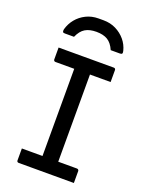

<svg xmlns="http://www.w3.org/2000/svg" viewBox="-170 -1018 841 1101"><g transform="rotate(20 250.0 -467.5)"><path d="M298 -47H199L202 -72Q202 -91 202 -112Q202 -133 202 -152Q202 -214 202 -276.5Q202 -339 202 -401.5Q202 -464 202 -527Q202 -590 202 -653H303L298 -628Q298 -612 298 -593.5Q298 -575 298 -558Q298 -494 298 -430Q298 -366 298 -302Q298 -238 298 -174.5Q298 -111 298 -47ZM424 0H87Q84 0 82 -1Q80 -2 78.5 -3.5Q77 -5 76.5 -7Q76 -9 76 -11Q76 -24 76 -35.5Q76 -47 76 -59Q76 -71 76 -84H413Q416 -84 418.5 -82.5Q421 -81 422.5 -78.5Q424 -76 424 -73Q424 -60 424 -48Q424 -36 424 -24.5Q424 -13 424 0ZM76 -700H413Q418 -700 421 -697Q424 -694 424 -689Q424 -679 424 -670Q424 -661 424 -652.5Q424 -644 424 -635Q424 -626 424 -616H87Q82 -616 79 -619.5Q76 -623 76 -627Q76 -637 76 -646Q76 -655 76 -663.5Q76 -672 76 -681Q76 -690 76 -700ZM138 -788Q124 -788 110 -788Q96 -788 82 -788Q72 -788 69.5 -792.5Q67 -797 69 -809Q79 -845 102 -873Q125 -901 159 -918Q193 -935 235 -935H265Q307 -935 341 -918Q375 -901 398.5 -873Q422 -845 431 -809Q434 -797 431 -792.5Q428 -788 418 -788Q404 -788 390 -788Q376 -788 362 -788Q345 -827 318.5 -843Q292 -859 250 -859Q208 -859 181.5 -843Q155 -827 138 -788Z"/></g></svg>

Font: Recursive
Style: Regular
Weight: 400
Version: Version 1.085